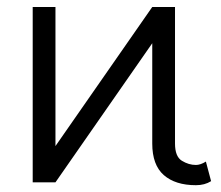

<svg xmlns="http://www.w3.org/2000/svg" viewBox="-20 -528 640 556"><path d="M486.8 -112.3Q486.8 -74.7 506.6 -62.5Q526.4 -50.3 547.4 -50.3Q560.5 -50.3 576.2 -60.1L591.3 -3.4Q572.8 8.3 547.4 8.3Q487.8 8.3 454.3 -21Q420.9 -50.3 420.9 -112.3V-402.8L140.6 0H74.7V-507.8H140.6V-105L420.9 -507.8H486.8Z"/></svg>

Font: Giphurs Light
Style: Regular
Weight: 300
Version: Version 0.920; ttfautohint (v1.8.4.7-5d5b)